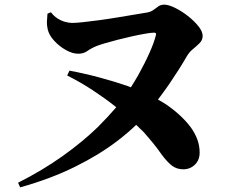

<svg xmlns="http://www.w3.org/2000/svg" viewBox="-20 -772 1040 829"><path d="M185 -713 200 -719Q213 -702 229 -692Q245 -682 261.5 -677.5Q278 -673 291 -673Q309 -673 340.5 -676.5Q372 -680 409.5 -685Q447 -690 485.5 -696.5Q524 -703 558 -708.5Q592 -714 615 -718Q632 -721 643 -729.5Q654 -738 664.5 -745Q675 -752 689 -752Q707 -752 735 -738.5Q763 -725 790.5 -703.5Q818 -682 836.5 -659Q855 -636 855 -617Q855 -599 842 -586Q829 -573 813 -560Q797 -547 786 -528Q755 -474 710 -408Q687 -375 662 -342Q682 -331 699 -320Q735 -295 762 -269Q789 -243 806 -219Q823 -195 832.5 -168.5Q842 -142 842 -113Q842 -81 821.5 -61Q801 -41 771 -41Q744 -41 723.5 -56Q703 -71 677 -106Q659 -132 641 -154Q623 -176 602 -200Q587 -215 568 -233Q532 -198 486 -163Q409 -104 304 -52Q199 0 67 37L58 17Q163 -36 249.5 -97.5Q336 -159 402 -223Q447 -268 482 -309Q479 -311 477 -313Q434 -347 381 -382Q328 -417 270 -446L280 -467Q349 -454 413 -436.5Q477 -419 530 -401Q538 -398 545 -395Q561 -420 576 -446Q605 -498 625.5 -544Q646 -590 653 -620Q655 -625 653 -628Q651 -631 646 -631Q633 -631 607 -626.5Q581 -622 549.5 -615Q518 -608 487 -600Q456 -592 432.5 -585Q409 -578 399 -574Q374 -564 357.5 -552Q341 -540 318 -540Q293 -540 264.5 -556Q236 -572 214 -596Q192 -620 186 -645Q182 -665 182.5 -677.5Q183 -690 185 -713Z"/></svg>

Font: Early Summer Mincho Heavy
Style: Regular
Weight: 900
Designer: GuiWonder
Version: Version 1.002